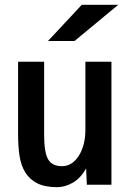

<svg xmlns="http://www.w3.org/2000/svg" viewBox="-20 -782 540 796"><path d="M55 -526H163V-221Q163 -150 179.5 -121.5Q196 -93 237 -93Q258 -93 275.5 -104Q293 -115 306 -135Q319 -155 326.5 -182.5Q334 -210 334 -243V-526H442V-16H340L337 -84Q315 -44 282.5 -25Q250 -6 217 -6Q166 -6 134.5 -22Q103 -38 85 -67Q67 -96 61 -135.5Q55 -175 55 -223ZM319 -762H470L289 -612H179Z"/></svg>

Font: D2Coding
Style: Bold
Weight: 700
Monospace: yes
Designer: Yong-Rak Park; Jeong-Hwan Yoon; Sang-Min Lee;
Foundry: NHN Corporation
Version: Version 1.3.2; Build 20180524